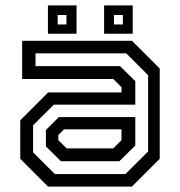

<svg xmlns="http://www.w3.org/2000/svg" viewBox="-20 -691 666 711"><path d="M158 0 55 -103V-245.5L158 -348.5H430V-368L399.5 -398.5H62V-540H468.5L571.5 -437V-103L468.5 0ZM205.5 -94 150 -149V-209.5L198 -257.5H481V-152L422 -94ZM183 -46.5H444.5L528.5 -130V-412.5L447.5 -493.5H111.5V-446H424.5L481 -390.5V-303.5H179.5L102.5 -227V-127ZM227 -141.5H399.5L430 -172V-212H217L196 -191V-172ZM365.5 -566V-671H471.5V-566ZM157.5 -566V-671H263.5V-566ZM193.5 -600.5H226V-635.5H193.5ZM402 -600.5H435V-635.5H402Z"/></svg>

Font: Tourney Medium
Style: Regular
Weight: 500
Designer: Tyler Finck
Foundry: Etcetera Type Co
Version: Version 1.015